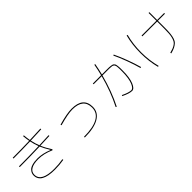

<svg xmlns="http://www.w3.org/2000/svg" viewBox="259 -2121 3483 3483"><g transform="rotate(-45 2000.0 -379.5)"><path d="M725 -269 726 -271Q664 -371 629 -454Q367 -445 110 -445V-465Q362 -465 621 -474Q590 -554 572 -642Q363 -635 140 -635V-655Q362 -655 568 -662Q556 -727 550 -799L570 -801Q576 -728 588 -663Q727 -668 869 -675L871 -655Q732 -648 592 -643Q611 -551 642 -474Q725 -477 889 -485L891 -465Q812 -461 650 -455Q690 -358 758 -255L746 -241Q590 -310 450 -310Q329 -310 264.5 -271.5Q200 -233 200 -160Q200 20 530 20Q648 20 758 0L762 20Q651 40 530 40Q180 40 180 -160Q180 -188 190 -214Q200 -240 226 -268Q252 -296 309.5 -313Q367 -330 450 -330Q576 -330 725 -269Z M1177 -466Q1400 -530 1524 -530Q1822 -530 1822 -280Q1822 -140 1693.5 -65Q1565 10 1324 10V-10Q1559 -10 1680.5 -78.5Q1802 -147 1802 -280Q1802 -510 1524 -510Q1409 -510 1183 -446Z M2670 -360Q2670 -183 2628.5 -81.5Q2587 20 2530 20Q2461 20 2336 -41L2344 -59Q2464 0 2530 0Q2550 0 2570 -22Q2590 -44 2608.5 -86Q2627 -128 2638.5 -200Q2650 -272 2650 -360Q2650 -398 2650 -414.5Q2650 -431 2648 -457Q2646 -483 2645.5 -492Q2645 -501 2638 -516.5Q2631 -532 2628 -535.5Q2625 -539 2611 -547Q2597 -555 2589 -555Q2581 -555 2557.5 -557.5Q2534 -560 2519 -560Q2504 -560 2470 -560H2347Q2263 -239 2129 25L2111 15Q2244 -246 2327 -560H2120V-580H2332Q2360 -688 2380 -802L2400 -798Q2378 -676 2353 -580H2470Q2512 -580 2534.5 -579.5Q2557 -579 2582 -575Q2607 -571 2618.5 -567Q2630 -563 2642 -549Q2654 -535 2658 -523Q2662 -511 2665.5 -483.5Q2669 -456 2669.5 -431Q2670 -406 2670 -360ZM2741 -676 2759 -684Q2810 -579 2864 -434.5Q2918 -290 2950 -173L2930 -167Q2899 -282 2845.5 -426.5Q2792 -571 2741 -676Z M3940 -570V-550H3760V-370Q3760 -280 3753.5 -222Q3747 -164 3732.5 -118.5Q3718 -73 3688.5 -45Q3659 -17 3618.5 3Q3578 23 3513 40L3507 20Q3558 6 3589.5 -6Q3621 -18 3650 -38Q3679 -58 3694 -83Q3709 -108 3720.5 -148.5Q3732 -189 3736 -241.5Q3740 -294 3740 -370V-550H3360V-570H3740V-770H3760V-570ZM3170 -763 3190 -757Q3140 -568 3140 -360Q3140 -152 3190 37L3170 43Q3120 -146 3120 -360Q3120 -574 3170 -763Z"/></g></svg>

Font: M PLUS 1p Thin
Style: Regular
Weight: 250
Version: Version 1.062